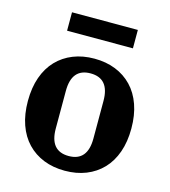

<svg xmlns="http://www.w3.org/2000/svg" viewBox="-109 -807 801 907"><g transform="rotate(15 291.0 -354.0)"><path d="M291 -60Q383 -60 383 -170V-354Q383 -464 291 -464Q199 -464 199 -354V-170Q199 -60 291 -60ZM291 12Q234 12 187.5 -6.5Q141 -25 107.5 -60Q74 -95 56 -146Q38 -197 38 -262Q38 -327 56 -378Q74 -429 107.5 -464Q141 -499 187.5 -517.5Q234 -536 291 -536Q348 -536 394.5 -517.5Q441 -499 474.5 -464Q508 -429 526 -378Q544 -327 544 -262Q544 -197 526 -146Q508 -95 474.5 -60Q441 -25 394.5 -6.5Q348 12 291 12ZM131 -720H453V-630H131Z"/></g></svg>

Font: IBM Plex Serif
Style: Bold
Weight: 700
Designer: Mike Abbink, Paul van der Laan, Pieter van Rosmalen
Foundry: Bold Monday
Version: Version 2.008